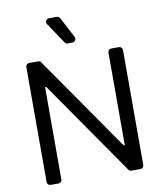

<svg xmlns="http://www.w3.org/2000/svg" viewBox="-101 -1047 956 1128"><g transform="rotate(-10 376.5 -483.0)"><path d="M88.1 -21V-706.7Q88.1 -715.2 94.1 -721.2Q100.1 -727.3 109 -727.3H162.3Q167.6 -727.3 172.2 -725Q176.8 -722.7 179.3 -718.4L571 -154.8H578.1V-706.7Q578.1 -715.2 584.2 -721.2Q590.2 -727.3 599.1 -727.3H644.2Q652.7 -727.3 658.7 -721.2Q664.8 -715.2 664.8 -706.7V-21Q664.8 -12.1 658.7 -6Q652.7 0 644.2 0H590.6Q579.9 0 573.5 -8.9L183.2 -571H176.1V-21Q176.1 -12.1 170.1 -6Q164.1 0 155.5 0H109Q100.1 0 94.1 -6Q88.1 -12.1 88.1 -21ZM351.6 -801.1H380.3Q389.2 -801.1 395.1 -807.4Q400.9 -813.6 400.9 -821.7Q400.9 -827.1 398.4 -831.7L333.8 -954.9Q331 -959.9 326 -962.9Q321 -965.9 315.3 -965.9H268.8Q259.9 -965.9 253.9 -959.7Q247.9 -953.5 247.9 -945.3Q247.9 -939.3 251.8 -933.6L334.5 -810.4Q337.4 -806.1 342 -803.6Q346.6 -801.1 351.6 -801.1Z"/></g></svg>

Font: DeltaSans
Style: Regular
Weight: 400
Designer: Rasmus Andersson
Foundry: rsms
Version: Version 3.012